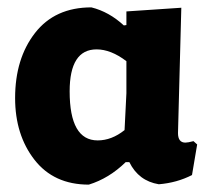

<svg xmlns="http://www.w3.org/2000/svg" viewBox="-20 -493 579 521"><path d="M221 8Q126 8 73.5 -59.5Q21 -127 21 -227Q21 -334 75 -403.5Q129 -473 228 -473Q276 -461 316 -424L323 -425V-462L472 -472L463 -132Q463 -106 483 -106Q490 -106 505 -110L515 -101L501 -18Q460 3 411 7Q356 -2 331 -53H321Q276 -9 221 8ZM169 -245Q169 -112 245 -112Q283 -112 318 -140L323 -240V-327Q281 -359 242 -359Q169 -359 169 -245Z"/></svg>

Font: Alegreya Sans SC ExtraBold
Style: Regular
Weight: 800
Designer: Juan Pablo del Peral
Foundry: Huerta Tipografica
Version: Version 2.007